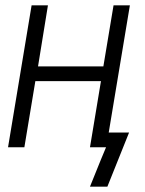

<svg xmlns="http://www.w3.org/2000/svg" viewBox="-20 -550 540 717"><path d="M381 147H316L356 48L376 0H316L357 -247H112L71 0H10L98 -530H159L122 -302H366L404 -530H465L386 -55H462Z"/></svg>

Font: Iosevka Curly Light Oblique
Style: Regular
Weight: 300
Italic angle: -9°
Monospace: yes
Designer: Belleve Invis
Foundry: Belleve Invis
Version: Version 11.1.0; ttfautohint (v1.8.3)